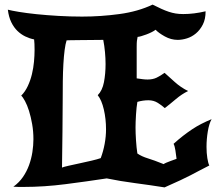

<svg xmlns="http://www.w3.org/2000/svg" viewBox="-20 -782 969 833"><path d="M872 -733Q872 -699 860 -675.5Q848 -652 830 -637Q812 -622 791 -615.5Q770 -609 751 -609Q722 -609 695 -624Q668 -639 655 -653Q649 -648 638 -642.5Q627 -637 615 -632.5Q603 -628 592.5 -625Q582 -622 577 -622Q575 -613 574 -604.5Q573 -596 573 -579Q573 -562 573 -530.5Q573 -499 573 -442Q587 -440 598.5 -438.5Q610 -437 620 -437Q643 -437 659.5 -445Q676 -453 694 -466Q713 -449 738.5 -426Q764 -403 796 -387Q769 -374 743 -352Q717 -330 695 -313Q683 -324 665 -335.5Q647 -347 624 -347Q600 -347 576 -340Q574 -329 572.5 -314.5Q571 -300 570 -284Q569 -268 568.5 -253.5Q568 -239 568 -229Q568 -206 570 -174Q572 -142 576 -116Q595 -103 621.5 -95Q648 -87 690 -70Q692 -72 701 -76Q710 -80 720 -83.5Q730 -87 738 -90Q746 -93 746 -93Q744 -110 741 -129.5Q738 -149 733 -158Q754 -177 774 -192.5Q794 -208 813.5 -221Q833 -234 853.5 -244.5Q874 -255 898 -265Q887 -245 881.5 -211.5Q876 -178 876 -145Q876 -118 879.5 -96Q883 -74 888 -64Q860 -50 842.5 -40.5Q825 -31 806.5 -21.5Q788 -12 762.5 0Q737 12 694 31Q631 21 566 12.5Q501 4 443 -8Q358 5 264.5 17Q171 29 83 29Q72 29 60.5 29Q49 29 38 28Q63 10 79.5 -14Q96 -38 106 -65.5Q116 -93 120.5 -122Q125 -151 125 -178Q125 -212 119.5 -243.5Q114 -275 106 -300.5Q98 -326 88.5 -343.5Q79 -361 72 -367Q89 -384 100.5 -408.5Q112 -433 118.5 -460Q125 -487 127.5 -514.5Q130 -542 130 -565Q130 -580 129.5 -591.5Q129 -603 128 -611Q108 -615 89.5 -624Q71 -633 55.5 -648Q40 -663 29 -685.5Q18 -708 14 -740Q29 -736 62 -730.5Q95 -725 138.5 -720.5Q182 -716 233.5 -713Q285 -710 336 -710Q417 -710 498 -721Q579 -732 642 -762Q664 -751 680.5 -743.5Q697 -736 712 -731Q727 -726 742 -723.5Q757 -721 775 -721Q821 -721 872 -733ZM249 -55Q256 -58 278 -63Q300 -68 326 -73.5Q352 -79 377.5 -85Q403 -91 417 -96Q428 -125 434 -157.5Q440 -190 440 -221Q440 -266 430.5 -307Q421 -348 404 -369Q424 -389 431 -425.5Q438 -462 438 -504Q438 -529 435.5 -556Q433 -583 428 -609Q404 -609 376.5 -608.5Q349 -608 325.5 -608Q302 -608 286 -607.5Q270 -607 269 -607Q264 -592 260.5 -565.5Q257 -539 255 -504.5Q253 -470 252.5 -429.5Q252 -389 252 -346Q252 -280 251 -211Q250 -142 249 -55Z"/></svg>

Font: New Rocker
Style: Regular
Weight: 400
Designer: Pablo Impallari, Brenda Gallo, Rodrigo Fuenzalida
Foundry: Pablo Impallari, Brenda Gallo, Rodrigo Fuenzalida
Version: Version 1.000; ttfautohint (v0.93) -l 8 -r 50 -G 200 -x 14 -